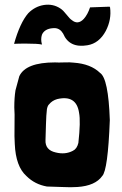

<svg xmlns="http://www.w3.org/2000/svg" viewBox="-20 -776 514 806"><path d="M156 -589Q139 -593 88 -593Q56 -593 39 -592Q64 -681 99 -721Q127 -749 164 -755Q203 -761 234 -740Q245 -733 259 -715Q273 -697 281 -692Q307 -670 332 -697Q348 -715 358 -745L440 -748L442 -745Q449 -694 424 -646Q396 -594 347 -586Q271 -573 245 -635Q232 -657 210 -658Q173 -658 159 -636L156 -630Q150 -611 156 -590ZM61 -456Q88 -514 211 -514Q224 -513 250 -514Q275 -515 289 -513Q361 -508 400 -470Q435 -447 441 -272Q433 -61 409 -37Q380 4 305 9Q280 11 239 9L177 7Q126 -2 91 -37Q46 -77 42 -172Q40 -197 41 -252Q42 -302 40 -325Q40 -366 45 -397ZM177 -318Q174 -294 173 -255Q172 -205 171 -188Q169 -146 214 -136Q254 -126 286 -143Q303 -151 309 -176Q319 -266 312 -302Q301 -379 220 -360Q199 -354 186 -338Q180 -333 177 -318Z"/></svg>

Font: Londrina Solid
Style: Regular
Weight: 400
Designer: Marcelo Magalhaes
Foundry: Marcelo Magalh„es
Version: Version 1.001 2011